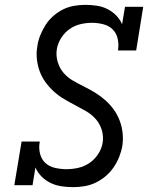

<svg xmlns="http://www.w3.org/2000/svg" viewBox="-20 -763 640 791"><path d="M282 8Q257 8 233.5 4.5Q210 1 189 -9Q168 -19 151.5 -35.5Q135 -52 126 -73L114 0H39L69 -180H144Q139 -155 144.5 -131.5Q150 -108 166 -92.5Q182 -77 206 -71.5Q230 -66 254 -66Q278 -66 302.5 -71.5Q327 -77 348.5 -91.5Q370 -106 384.5 -128.5Q399 -151 403 -175Q407 -203 399 -228.5Q391 -254 374 -273Q357 -292 334.5 -305Q312 -318 289 -330Q266 -342 244 -355Q222 -368 203 -385Q184 -402 168.5 -423Q153 -444 144 -468Q135 -492 132 -519Q129 -546 134 -573Q137 -596 146 -618Q155 -640 168 -660.5Q181 -681 200 -697.5Q219 -714 240.5 -724.5Q262 -735 285.5 -739Q309 -743 331 -743Q355 -743 378.5 -739.5Q402 -736 422 -726Q442 -716 458 -700Q474 -684 483 -663L495 -735H570L541 -555H466Q470 -579 465 -602.5Q460 -626 444.5 -641.5Q429 -657 406 -663Q383 -669 359 -669Q335 -669 311.5 -663.5Q288 -658 267 -643.5Q246 -629 232 -606.5Q218 -584 214 -560Q210 -533 218 -507Q226 -481 242.5 -462Q259 -443 282 -430Q305 -417 328 -405.5Q351 -394 373 -380.5Q395 -367 414 -350Q433 -333 448 -312.5Q463 -292 472.5 -267.5Q482 -243 485 -216Q488 -189 484 -162Q480 -139 471 -116.5Q462 -94 448 -73.5Q434 -53 415 -37Q396 -21 374 -10.5Q352 0 328.5 4Q305 8 282 8Z"/></svg>

Font: Iosevka HT Extended
Style: Italic
Weight: 400
Width: 7
Italic angle: -9°
Monospace: yes
Designer: Belleve Invis
Foundry: Belleve Invis
Version: Version 32.3.0; ttfautohint (v1.8.4)